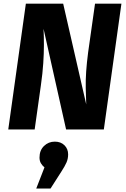

<svg xmlns="http://www.w3.org/2000/svg" viewBox="-20 -714 693 1059"><path d="M504.1 -693.6H649.7L552.7 0H344.5L220.3 -555Q222.3 -512.3 222.2 -465.9Q222.2 -419.5 218.6 -365.1Q215.1 -310.6 205.4 -242.7L171.2 0H25.6L122.6 -693.6H328.5L455.6 -138.2Q453.7 -186.8 452.9 -229.7Q452.1 -272.6 455.3 -319.5Q458.5 -366.4 466.1 -425.3ZM282.3 67.2Q315.4 67.2 335.6 87.3Q355.8 107.4 355.8 137.5Q355.8 161.3 346.8 182.1Q337.8 202.8 317.8 233.5L258.7 325.9H179.9L225.3 209.2Q213.1 199.3 205.5 186.2Q197.9 173.1 197.9 154.9Q197.9 115.2 222.7 91.2Q247.5 67.2 282.3 67.2Z"/></svg>

Font: Fira Sans Variable
Style: Italic
Weight: 397
Italic angle: -8°
Designer: Carrois Corporate & Edenspiekermann AG
Foundry: Carrois Corporate GbR & Edenspiekermann AG
Version: Version 4.202